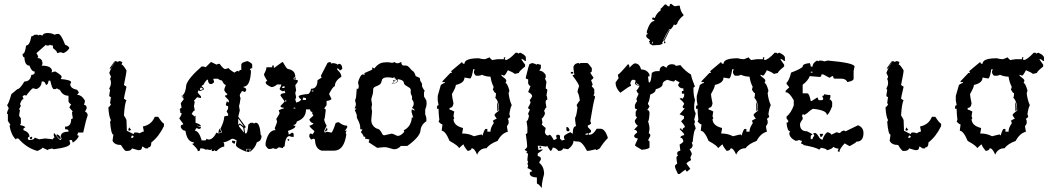

<svg xmlns="http://www.w3.org/2000/svg" viewBox="-20 -769 5392 988"><path d="M172.4 7.8Q116.7 -7.3 74.2 -56.6H64.9Q64.9 -52.2 60.5 -52.2Q36.6 -76.7 29.3 -121.1Q29.3 -125.5 34.2 -125.5L20.5 -147V-181.6Q16.1 -181.6 16.1 -186Q16.1 -193.4 24.9 -211.9L16.1 -229Q22.5 -229.5 38.6 -284.7L69.8 -310.5Q82.5 -310.5 105.5 -349.6Q136.2 -349.6 141.1 -383.8Q158.7 -383.8 158.7 -397V-400.9Q142.1 -400.9 131.8 -431.2Q107.4 -431.2 105.5 -474.1Q96.2 -474.1 96.2 -491.7Q108.9 -491.7 114.3 -534.7Q133.3 -534.7 141.1 -582Q147.9 -582 158.7 -590.3H172.4Q176.8 -590.3 176.8 -586.4L185.5 -590.3Q194.3 -586.4 198.7 -586.4Q203.1 -599.1 225.6 -599.1Q245.1 -599.1 261.2 -590.3Q269 -594.7 279.3 -594.7Q293.9 -594.7 314.9 -539.1Q335 -530.8 336.9 -521.5Q326.2 -502.9 305.7 -495.6Q297.9 -500 288.1 -500Q279.3 -495.6 274.4 -495.6Q274.4 -505.4 252.4 -521.5V-534.7Q238.8 -534.7 238.8 -539.1L230 -534.7H221.2Q216.8 -534.7 216.8 -539.1L167.5 -495.6Q176.8 -481.9 176.8 -474.1Q172.4 -474.1 172.4 -470.2Q198.7 -470.2 198.7 -439.9L194.3 -431.2Q248 -431.2 248 -400.9Q243.7 -400.9 243.7 -397H248Q255.9 -400.9 265.6 -400.9Q296.9 -381.3 296.9 -375.5V-371.1L292.5 -362.3Q346.2 -357.9 346.2 -345.2L341.3 -336.4Q341.3 -314 377 -306.6L386.2 -293.5L377 -280.8Q400.4 -280.8 417.5 -250.5L412.6 -229Q426.3 -229 426.3 -211.9L417.5 -194.3Q423.8 -194.3 430.7 -181.6V-172.9Q422.9 -154.8 408.2 -86.9H381.8Q381.8 -82.5 377 -73.7L386.2 -69.8Q378.4 -50.3 355 -35.2Q350.6 -43.5 350.6 -48.3H336.9L341.3 -30.8Q341.3 -11.7 256.8 -1L248 -4.9Q225.6 -1 225.6 3.4L198.7 -9.3Q198.7 -3.9 172.4 7.8ZM292.5 -48.3 296.9 -56.6 292.5 -65.4Q292.5 -91.3 332.5 -91.3V-95.7Q332.5 -104 314.9 -104V-117.2Q346.2 -117.2 346.2 -155.8L355 -160.2Q350.6 -181.6 350.6 -190.4Q350.6 -194.3 355 -194.3L336.9 -215.8L346.2 -233.4Q339.4 -233.4 332.5 -246.1V-276.4Q302.7 -276.4 288.1 -306.6Q274.4 -310.5 274.4 -314.9L265.6 -310.5H256.8Q248 -310.5 238.8 -354H230Q227.1 -332 216.8 -332Q210 -349.6 203.1 -349.6H194.3Q194.3 -321.3 167.5 -310.5L149.9 -314.9Q144 -314.9 114.3 -276.4Q109.9 -276.4 109.9 -280.8Q96.2 -276.4 96.2 -272Q100.6 -263.7 100.6 -259.3Q91.8 -259.3 83 -233.4L87.4 -224.6L78.6 -207.5Q78.6 -203.1 83 -203.1Q78.6 -181.6 78.6 -172.9L87.4 -160.2V-134.3L83 -125.5Q109.9 -120.1 109.9 -112.8Q100.6 -111.3 100.6 -104V-99.6Q131.8 -87.9 131.8 -65.4Q123 -64 123 -56.6Q124.5 -48.3 131.8 -48.3Q155.3 -48.3 158.7 -61L181.2 -52.2L212.4 -56.6L252.4 -52.2Q253.9 -61 261.2 -61L256.8 -69.8V-82.5H261.2Q283.7 -48.3 292.5 -48.3ZM136.7 -51.8 132.3 -60.5 141.1 -64.9H145.5V-60.5Q145.5 -51.8 136.7 -51.8ZM290.5 -52.7Q281.2 -56.6 269.5 -74.2L273.9 -77.6Q287.6 -73.2 293 -57.6Z M572.3 -455.1Q576.7 -455.1 585.4 -450.7L596.2 -455.1Q604.5 -450.7 608.9 -450.7V-446.3L605 -437.5Q612.3 -437.5 630.9 -406.7Q630.9 -394.5 617.7 -331.5L630.9 -322.8Q617.7 -266.6 617.7 -261.2L630.9 -252.4Q622.1 -240.2 617.7 -175.3Q630.9 -155.3 630.9 -148.9L632.8 -96.2L667.5 -78.6Q668.9 -87.4 676.3 -87.4H680.7Q690.4 -87.4 697.8 -83Q711.9 -91.8 719.7 -91.8V-96.2L715.3 -118.2Q760.3 -127 776.4 -168H793.9Q816.4 -133.3 823.7 -133.3V-120.1Q797.9 -66.4 758.8 -36.1Q758.8 -9.8 741.2 -9.8V-5.4H728.5L715.3 -14.2H710.9Q710.9 3.4 697.8 3.4H689.5L659.2 -5.4Q654.8 7.8 632.8 7.8H628.4Q621.1 7.8 602.5 -22.9Q568.8 -22.9 559.1 -44.9L563.5 -76.2Q551.8 -76.2 546.4 -142.1L550.8 -150.9Q540.5 -167 537.6 -216.8Q541 -216.8 550.8 -230.5L546.4 -239.3L550.8 -270Q542 -270 542 -278.8L546.4 -305.2L542 -314Q550.8 -328.6 550.8 -340.3V-344.7Q550.8 -355 546.4 -362.3Q550.8 -371.1 550.8 -375.5L542 -393.6Q555.7 -428.7 572.3 -450.7ZM644.5 -113.8 654.8 -100.6 646 -96.2 639.6 -99.6ZM659.2 -72.3 654.8 -63.5V-59.6H659.2Q667.5 -59.6 667.5 -67.9ZM569.8 -454.1 571.3 -450.7Q562 -439.5 550.8 -416.5H543.5Z M1265.6 12.7 1269.5 -2.9 1246.1 -2.4 1250 12.7Q1193.8 -8.8 1193.8 -23.4L1197.8 -46.4Q1184.6 -55.2 1173.8 -55.2Q1145 -37.1 1129.9 -37.1L1133.8 -28.3V-14.6Q1117.2 -14.6 1094.2 8.3H1089.8Q1085.9 8.3 1085.9 3.4L1078.1 8.3H1069.8V-1L1062 3.4L1042 -1V3.4Q1028.8 -5.4 1018.1 -5.4H1010.3Q1010.3 8.3 1002 8.3H998Q998 -2.9 966.3 -30.8L974.1 -28.3L978 -37.1Q943.4 -37.1 934.1 -96.2Q918.5 -96.2 910.2 -114.3V-118.7Q910.2 -127.9 922.4 -127.9V-132.3L902.3 -159.7Q914.6 -177.2 914.6 -187Q906.2 -187 906.2 -195.8L909.7 -195.3L903.3 -205.6L906.2 -205.1Q907.7 -214.4 914.6 -214.4L910.2 -236.8Q910.2 -239.3 926.3 -259.3L911.6 -278.3L927.2 -267.1L918.5 -277.8Q935.5 -290 938.5 -332Q948.7 -366.7 1018.1 -427.2Q1031.2 -427.2 1038.1 -422.9L1065.9 -450.2L1094.2 -436.5Q1101.1 -440.9 1109.9 -440.9Q1129.9 -413.6 1138.2 -413.6L1157.7 -418.5Q1157.7 -412.1 1186 -395.5Q1198.7 -404.8 1206.1 -404.8Q1206.1 -400.4 1210 -400.4Q1210 -409.2 1221.7 -409.2V-436.5Q1221.7 -448.2 1253.9 -454.6Q1277.8 -443.8 1277.8 -436.5V-418.5Q1273.4 -418.5 1265.6 -413.6L1269.5 -404.8L1272 -413.1Q1269.5 -323.2 1233.9 -323.2V-318.4Q1245.6 -318.4 1245.6 -309.6L1247.6 -310.1Q1245.6 -295.9 1237.8 -295.9Q1230 -300.3 1225.6 -300.3Q1213.9 -285.6 1213.9 -277.8Q1213.9 -272.9 1217.8 -264.2Q1213.9 -232.9 1210 -223.1L1213.9 -200.7Q1206.1 -171.4 1206.1 -168.9L1245.6 -114.3Q1237.8 -112.8 1237.8 -105.5L1241.7 -82.5H1245.6Q1253.9 -82.5 1257.8 -127.9L1269.5 -137.2H1281.7Q1285.6 -137.2 1285.6 -132.3L1293.5 -137.2H1297.9Q1316.4 -137.2 1321.8 -73.7Q1325.7 -73.7 1325.7 -68.8Q1325.7 -43.5 1301.8 -37.1Q1293.5 -6.8 1265.6 12.7ZM1034.2 -46.4Q1042 -46.4 1042 -55.2Q1049.8 -50.8 1054.2 -50.8Q1075.2 -50.8 1094.2 -86.9L1102.1 -82.5L1122.1 -86.9V-91.8L1113.8 -105.5Q1133.8 -145 1133.8 -168.9Q1140.6 -173.3 1153.8 -173.3V-182.6L1146 -195.8L1153.8 -209.5V-223.1Q1142.1 -223.1 1142.1 -232.4Q1146 -241.2 1146 -246.1H1149.9L1157.7 -241.2V-250.5Q1157.7 -253.4 1138.2 -272.9V-277.8Q1149.9 -277.8 1149.9 -286.6Q1143.6 -286.6 1133.8 -304.7Q1133.8 -312.5 1142.1 -332Q1132.8 -332 1122.1 -355Q1111.8 -355 1102.1 -363.8H1078.1V-359.4Q1082 -350.6 1082 -345.7Q1072.3 -336.4 1065.9 -336.4Q1050.3 -336.4 1050.3 -359.4Q1040.5 -359.4 1026.4 -332Q1018.1 -330.6 1018.1 -323.2Q1023.9 -323.2 1030.3 -309.6Q1013.7 -300.3 1006.3 -300.3Q1006.3 -304.7 1002 -304.7L998 -295.9V-291.5L1014.2 -272.9V-264.2L994.1 -268.6L978 -250.5Q978 -246.1 982.4 -246.1L978 -223.1L982.4 -200.7Q976.1 -200.7 966.3 -182.6L982.4 -168.9Q982.4 -173.3 986.3 -173.3V-137.2Q1014.2 -128.9 1014.2 -118.7L990.7 -123L1014.2 -114.3Q1014.2 -105.5 1002 -105.5Q994.6 -109.9 990.2 -109.9L982.4 -96.2Q1003.4 -96.2 1018.1 -46.4ZM1011.2 -304.7 1025.9 -311 1014.6 -319.3 1008.3 -312ZM1103 -85.4 1108.4 -107.4 1119.6 -91.3V-88.4ZM1186.5 -28.3 1174.3 -36.1V-45.4L1191.4 -43ZM1263.2 12.7H1252.4L1249 -0.5L1266.1 -1ZM1235.4 -117.7 1206.1 -159.7 1205.6 -126.5 1213.4 -134.3ZM1236.3 -85.9 1231.4 -112.3 1213.9 -127.4 1208.5 -120.1Z M1431.6 -449.2H1436Q1455.6 -414.1 1461.4 -414.1Q1499.5 -407.7 1499.5 -374Q1491.2 -372.6 1491.2 -365.2V-360.8L1512.2 -356.4V-347.7L1499.5 -330.1L1503.9 -303.2Q1499.5 -294.9 1499.5 -290L1503.9 -268.1Q1499.5 -259.3 1499.5 -254.9Q1503.9 -246.1 1503.9 -241.2Q1529.3 -247.6 1529.3 -259.3Q1522.9 -259.3 1516.6 -272.5Q1516.6 -281.2 1567.4 -285.6Q1580.1 -297.4 1580.1 -312Q1613.8 -312 1613.8 -356.4L1635.3 -369.6L1630.9 -378.4L1665 -444.8L1673.3 -449.2H1677.7Q1686 -447.8 1686 -440.4Q1690.4 -440.4 1690.4 -444.8Q1715.8 -441.9 1715.8 -436L1724.1 -440.4H1728.5Q1741.2 -436 1741.2 -414.1L1728.5 -405.3Q1728.5 -411.6 1715.8 -418.5V-409.7Q1736.8 -392.1 1736.8 -374Q1703.1 -353.5 1703.1 -325.2Q1693.8 -325.2 1673.3 -285.6L1686 -259.3Q1676.3 -250 1660.6 -250V-228L1647.9 -210.4Q1656.2 -209 1656.2 -201.7Q1652.3 -159.2 1647.9 -152.8Q1652.3 -135.3 1660.6 -122.1L1647.9 -95.2L1652.3 -86.4L1660.6 -90.8H1665L1686 -86.4Q1694.3 -95.2 1707 -135.3L1715.8 -139.6H1724.1Q1745.6 -122.1 1766.6 -122.1V-113.3L1754.9 -95.2L1765.1 -97.2Q1759.3 -91.3 1759.3 -85.4Q1759.3 -81.5 1762.2 -77.6Q1750.5 6.3 1698.7 6.3H1635.3Q1601.1 -3.9 1601.1 -51.3L1592.8 -55.7Q1584.5 -51.3 1580.1 -51.3L1571.8 -64.5V-73.2Q1572.8 -82 1580.1 -82L1588.4 -77.6L1597.2 -90.8V-95.2Q1572.3 -115.7 1572.3 -122.1Q1592.8 -127.9 1592.8 -135.3Q1580.1 -135.3 1571.8 -152.8Q1571.8 -155.8 1592.8 -174.8L1584.5 -188.5Q1588.4 -188.5 1588.4 -192.9Q1575.7 -192.9 1575.7 -206.1H1554.7Q1554.7 -160.2 1507.8 -144Q1503.9 -126.5 1491.2 -126.5V-122.1H1499.5V-117.7Q1498 -107.4 1461.4 -95.2Q1465.3 -87.9 1465.3 -77.6H1469.7L1482.4 -86.4Q1491.2 -85 1491.2 -77.6V-64.5H1486.8Q1477.1 -64.5 1469.7 -68.8Q1448.7 -68.8 1444.3 -15.6Q1436 -14.2 1436 -6.8L1414.6 -11.2L1401.9 -2.4Q1392.6 -2.4 1385.3 -6.8Q1377.4 -2.4 1368.2 -2.4H1363.8Q1357.4 -2.4 1346.7 -20V-33.7Q1360.4 -99.6 1397.9 -99.6L1393.6 -108.9Q1406.2 -140.1 1406.2 -144Q1401.9 -152.8 1401.9 -157.2Q1418.9 -182.6 1418.9 -188.5Q1414.6 -196.8 1414.6 -201.7Q1432.1 -210.4 1439.9 -210.4V-214.8Q1423.3 -214.8 1423.3 -223.6L1444.3 -245.6Q1444.3 -250 1423.3 -276.9Q1423.3 -290 1448.7 -290Q1444.3 -298.8 1444.3 -303.2L1436 -298.8Q1418.9 -305.7 1418.9 -312Q1427.2 -326.7 1427.2 -334.5H1406.2Q1390.6 -320.8 1376.5 -320.8Q1349.1 -332.5 1346.7 -343.3Q1348.1 -352.1 1355.5 -352.1Q1338.4 -378.4 1338.4 -387.2Q1351.1 -409.7 1351.1 -422.9H1380.9V-431.6H1389.2V-418.5ZM1495.6 -371.1 1499.5 -372.1 1502.4 -360.4 1494.6 -361.8ZM1431.6 -316.4H1444.3V-325.2H1439.9Q1431.6 -324.2 1431.6 -316.4ZM1584.5 -303.2V-298.8H1592.8V-303.2ZM1542 -268.1 1537.6 -259.3V-254.9H1554.7V-263.7Q1550.3 -263.7 1542 -268.1ZM1448.7 -254.9V-245.6H1452.6V-254.9ZM1491.2 -214.8V-210.4H1499.5V-214.8ZM1459.5 -53.2H1467.8V-44.4Q1459.5 -44.4 1459.5 -53.2ZM1651.9 -95.7 1662.6 -113.3 1665 -99.6 1653.8 -91.8Z M2009.3 -1Q2003.9 -1 1998.5 -2.7Q1993.2 -4.4 1986.8 -6.3Q1980.5 -8.3 1973.1 -10Q1965.8 -11.7 1956.5 -11.7L1920.9 -8.3L1877 -37.1L1880.9 -51.3L1857.9 -55.7L1859.9 -62.5Q1859.9 -65.9 1856.4 -65.9L1851.6 -64.9Q1848.6 -77.6 1836.9 -88.9L1845.2 -103L1834 -104Q1834 -120.1 1831.1 -129.9Q1826.7 -143.6 1818.8 -157.7Q1815.9 -162.6 1815.9 -167L1816.4 -170.9Q1816.4 -181.2 1805.7 -202.1L1814.5 -210L1804.7 -211.4Q1811.5 -224.1 1811.5 -233.9L1807.1 -252.9Q1807.1 -254.4 1808.1 -255.6Q1809.1 -256.8 1810.1 -260.3Q1811 -263.7 1812.3 -270.3Q1813.5 -276.9 1814 -289.6Q1814.9 -314 1817.4 -314L1821.3 -310.1Q1822.3 -310.1 1824.2 -314.9Q1826.2 -319.8 1826.2 -326.7L1822.3 -344.2Q1825.2 -357.9 1832.5 -372.1Q1839.8 -386.2 1847.7 -386.2Q1851.6 -386.2 1855.5 -382.3V-393.1L1895.5 -410.6V-422.4L1906.2 -416.5Q1925.8 -443.4 1951.2 -447.3L1970.7 -448.7Q1988.8 -448.7 1997.6 -445.3L2010.3 -449.7Q2016.6 -443.4 2025.4 -443.4Q2033.7 -443.4 2044.9 -450.7Q2044.9 -431.6 2059.1 -431.6L2064 -432.1Q2072.3 -432.1 2077.6 -429.2Q2084.5 -424.8 2094.2 -412.6Q2097.7 -407.7 2102.5 -404.8Q2112.3 -400.4 2119.1 -377.4L2140.6 -367.7Q2140.6 -354.5 2146.2 -347.4Q2151.9 -340.3 2151.9 -335L2151.4 -330.1Q2151.4 -319.3 2165 -302.7L2161.6 -291.5L2162.1 -272L2173.8 -252.4L2175.3 -238.8Q2175.3 -222.2 2168 -205.6V-180.2Q2174.3 -168 2174.3 -152.8L2173.8 -145Q2146.5 -127.4 2143.6 -96.2Q2140.6 -64.9 2076.2 -18.1H2043Q2027.3 -1 2009.3 -1ZM2027.3 -69.8Q2037.1 -69.8 2048.6 -78.9Q2060.1 -87.9 2060.1 -93.3Q2060.1 -96.2 2056.6 -98.1Q2096.2 -116.7 2099.6 -166.5L2106.9 -161.6L2097.7 -192.9L2098.6 -206.5L2114.7 -199.7Q2110.4 -210.4 2099.6 -213.4Q2108.9 -224.1 2108.9 -235.8Q2108.9 -247.6 2099.6 -258.3L2100.6 -267.1Q2100.6 -275.4 2096.9 -280.3Q2093.3 -285.2 2093.3 -294.9L2093.8 -304.7Q2093.8 -312 2088.6 -316.2Q2083.5 -320.3 2076.9 -323.7Q2070.3 -327.1 2064.7 -331.3Q2059.1 -335.4 2058.1 -343.3Q2056.2 -357.9 2027.3 -361.8L2027.8 -357.4Q2027.8 -338.4 1994.1 -338.4Q2005.9 -344.2 2005.9 -349.6Q2005.9 -353 2001.5 -356Q2018.6 -357.9 2019.5 -359.9Q2019.5 -362.8 2009.8 -366.7V-373.5L2002 -367.7Q1990.2 -371.1 1974.1 -371.1Q1947.3 -371.1 1944.3 -353.5Q1941.4 -339.4 1934.1 -334.2Q1926.8 -329.1 1919.2 -326.4Q1911.6 -323.7 1905.8 -319.8Q1899.9 -315.9 1899.9 -304.7L1900.4 -304.2Q1900.4 -290 1895.5 -276.1Q1890.6 -262.2 1890.6 -255.9L1894.5 -231.9L1891.6 -215.3L1894.5 -194.8L1890.6 -151.4Q1890.6 -123 1916.5 -108.4Q1928.2 -106 1933.8 -100.1Q1939.5 -94.2 1942.6 -88.1Q1945.8 -82 1948.5 -77.4Q1951.2 -72.8 1958 -72.8L1994.1 -81.1Q2002.4 -81.1 2012.2 -75.4Q2022 -69.8 2027.3 -69.8ZM2010.3 -341.3Q2025.4 -344.2 2025.4 -359.9Q2018.1 -355 2006.3 -354.5L2010.3 -352.1Q2007.8 -344.7 2000.5 -340.3Z M2641.6 -497.6Q2645.5 -497.6 2645.5 -492.7Q2653.3 -497.6 2657.7 -497.6Q2684.1 -485.4 2686 -474.1V-455.1H2682.1L2669.9 -464.4H2662.1L2682.1 -436V-426.8Q2649.9 -400.9 2649.9 -393.6L2629.4 -388.7Q2617.7 -398.4 2593.3 -407.7Q2579.1 -379.4 2572.8 -379.4Q2564.9 -384.3 2560.5 -384.3V-379.4Q2585 -361.3 2585 -356V-351.1L2581.1 -341.8Q2590.3 -341.8 2601.1 -303.7Q2601.1 -298.8 2597.2 -289.6Q2601.1 -254.4 2613.3 -228Q2605 -211.9 2601.1 -181.2Q2605 -171.9 2605 -167L2593.3 -157.2L2597.2 -147.9V-133.8L2588.9 -119.6V-114.7L2593.3 -91.3Q2561 -83 2540.5 -43.9Q2498.5 -28.3 2483.9 -6.3Q2448.7 -6.3 2435.1 26.9Q2421.9 -6.3 2406.7 -6.3Q2406.7 4.4 2386.7 7.8Q2366.2 -16.6 2366.2 -24.9H2362.3L2341.8 -6.3Q2341.8 -17.1 2293.5 -43.9Q2271.5 -96.2 2252.9 -96.2L2256.8 -128.9Q2250 -128.9 2236.8 -143.1L2240.7 -152.8Q2236.8 -185.1 2236.8 -204.6V-209.5H2228.5V-218.8Q2230 -228 2236.8 -228L2232.4 -252V-275.4L2248.5 -332Q2261.7 -341.8 2269 -341.8V-346.2H2256.8V-351.1L2297.4 -393.6H2305.7L2301.3 -402.8L2357.9 -450.2Q2359.4 -440.9 2366.2 -440.9H2370.1Q2370.1 -469.2 2443.4 -469.2Q2459 -464.4 2475.6 -464.4L2500 -474.1Q2500 -470.2 2512.2 -460L2540.5 -464.4H2572.8V-474.1H2581.1L2576.7 -464.4Q2581.1 -464.4 2581.1 -460Q2598.1 -460 2633.3 -497.6ZM2415 -412.6Q2407.7 -365.2 2398.4 -365.2L2370.1 -370.1Q2370.1 -341.8 2325.7 -332Q2325.7 -319.3 2305.7 -285.2Q2305.7 -272.9 2313.5 -237.8Q2311 -213.9 2293.5 -213.9V-204.6Q2300.3 -204.6 2317.4 -195.3L2313.5 -171.4Q2317.4 -162.6 2317.4 -157.2H2313.5Q2313.5 -122.6 2362.3 -110.4V-105.5L2357.9 -82H2362.3Q2392.1 -82 2418.9 -67.9Q2453.1 -77.1 2459.5 -77.1Q2459.5 -72.3 2463.4 -72.3Q2473.1 -105.5 2479.5 -105.5H2487.8V-91.3H2503.9Q2503.9 -112.3 2520 -133.8V-138.7L2516.1 -147.9Q2529.3 -157.2 2536.1 -157.2L2524.4 -176.3Q2524.4 -183.6 2548.3 -199.7Q2548.3 -247.1 2528.3 -266.1Q2532.2 -272.5 2532.2 -289.6Q2525.9 -289.6 2516.1 -308.6Q2520 -317.9 2520 -322.8Q2508.8 -342.8 2503.9 -374.5Q2481 -374.5 2459.5 -384.3Q2452.1 -379.4 2443.4 -379.4H2431.2Q2425.3 -379.4 2418.9 -393.6V-402.8L2422.9 -412.6ZM2538.1 -245.1Q2545.9 -229 2545.9 -201.2L2539.1 -197.3Z M2718.3 -444.8Q2738.8 -440.4 2738.8 -436L2747.1 -440.4Q2754.4 -436 2763.2 -436V-418.5L2755.4 -405.3Q2774.4 -405.3 2788.1 -383.3V-370.1Q2788.1 -365.7 2783.7 -365.7L2792 -348.1Q2788.1 -323.7 2788.1 -313Q2796.4 -311.5 2796.4 -304.2L2792 -277.8Q2796.4 -270.5 2796.4 -255.9Q2788.1 -254.4 2788.1 -247.1V-238.3L2792 -216.3Q2788.1 -216.3 2779.8 -198.7L2783.7 -189.9V-181.2Q2772.9 -159.2 2767.6 -159.2L2771.5 -137.2L2767.6 -128.4Q2785.6 -110.8 2788.1 -110.8L2783.7 -88.9Q2788.1 -71.3 2800.3 -71.3L2808.6 -75.7Q2814.5 -75.7 2829.1 -49.3H2833Q2845.2 -53.7 2845.2 -58.1Q2841.3 -66.4 2841.3 -71.3L2849.6 -75.7H2853.5Q2861.8 -74.2 2861.8 -66.9V-53.7Q2870.1 -52.2 2870.1 -44.9Q2877 -49.3 2886.2 -49.3L2882.3 -58.1V-66.9Q2882.3 -74.2 2915 -88.9L2927.2 -80.1Q2927.2 -119.6 2943.8 -119.6L2939.5 -150.4V-163.6Q2945.8 -168.9 2951.7 -216.3L2947.8 -225.1V-229.5Q2961.4 -251.5 2963.9 -251.5Q2959 -285.6 2951.7 -295.4Q2951.7 -303.7 2960 -326.2Q2957 -339.4 2927.2 -378.9V-383.3H2935.5L2931.2 -414.1V-427.2Q2938 -444.8 2960 -444.8V-440.4L2968.3 -444.8H3001Q3006.8 -444.8 3025.4 -418.5V-405.3Q3025.4 -396.5 3017.6 -396.5Q3017.6 -392.1 3033.7 -370.1Q3033.7 -363.8 3021.5 -356.9L3029.8 -335Q3025.4 -326.2 3025.4 -321.8Q3031.2 -321.8 3038.1 -308.6V-286.6L3033.7 -277.8Q3042 -276.4 3042 -269Q3033.7 -245.1 3017.6 -146Q3021.5 -137.2 3021.5 -132.8Q3011.7 -124 3004.9 -124V-115.2L3021.5 -97.7V-93.3Q3021.5 -84.5 3009.3 -84.5V-75.7H3013.2Q3032.7 -75.7 3050.3 -106.4H3070.8Q3092.8 -106.4 3107.4 -62.5V-58.1Q3083 -33.2 3066.4 -5.4L3050.3 3.4Q3045.9 3.4 3045.9 -1Q3011.2 7.8 3001 7.8Q2975.6 -40.5 2956.1 -40.5Q2937.5 -40.5 2931.2 -44.9Q2931.2 -21.5 2902.8 -1L2877.9 -5.4Q2874 7.8 2853.5 7.8Q2839.4 -9.8 2824.7 -9.8Q2818.8 7.8 2812.5 7.8Q2796.4 -14.2 2796.4 -18.6Q2792 -18.6 2792 -14.2L2763.2 -18.6H2747.1L2751 3.4L2771.5 -1V3.4L2747.1 21V34.2Q2763.2 36.6 2763.2 47.4V51.8L2755.4 64.9V69.3Q2779.8 88.4 2779.8 126.5Q2768.1 169.9 2768.1 190.9Q2768.1 195.3 2768.6 198.7L2751 179.2Q2742.7 179.2 2742.7 170.4V144Q2711.4 144 2706.1 126.5V122.1Q2706.1 113.3 2718.3 113.3Q2718.3 106 2693.8 95.7Q2697.8 87.4 2697.8 82.5L2693.8 73.7L2697.8 64.9L2693.8 56.2Q2693.8 48.3 2697.3 21Q2689 21 2689 12.2Q2692.9 12.2 2692.9 7.8Q2680.7 7.8 2680.7 -1Q2686.5 -1 2692.9 -14.2Q2692.9 -30.8 2685.5 -80.1Q2693.8 -80.1 2693.8 -88.9V-115.2L2689.5 -146Q2696.8 -146 2702.1 -172.4Q2697.8 -180.7 2697.8 -185.5Q2706.1 -199.7 2706.1 -207.5Q2697.8 -207.5 2697.8 -216.3Q2710 -236.3 2710 -242.7Q2706.1 -251 2706.1 -255.9Q2710 -255.9 2718.3 -273.4Q2718.3 -285.2 2697.8 -295.4L2710 -326.2Q2704.1 -326.2 2697.8 -339.4V-361.3Q2685.5 -361.3 2685.5 -370.1Q2702.1 -440.4 2706.1 -440.4Q2710.4 -440.4 2718.3 -444.8ZM2917.5 -398.9H2929.7V-390.1H2917.5ZM2894.5 -115.2H2898.4Q2904.3 -115.2 2910.6 -102.1Q2910.6 -93.3 2902.8 -93.3Q2894.5 -93.3 2894.5 -102.1ZM2756.3 -15.1H2764.6V-6.3H2756.3ZM2992.7 -80.1V-75.7H3004.9V-84.5Q2997.1 -80.1 2992.7 -80.1Z M3477.1 126.5H3468.8Q3453.1 96.7 3453.1 86.4Q3453.1 80.1 3464.8 73.2Q3460.9 50.8 3460.9 42Q3462.4 33.2 3468.8 33.2L3464.8 23.9V19.5Q3464.8 8.8 3481 6.3L3477.1 -24.9Q3496.6 -36.6 3496.6 -42.5Q3492.7 -60.5 3481 -60.5Q3481 -70.3 3500.5 -73.7V-78.1Q3500.5 -81.5 3477.1 -105L3484.9 -109.4Q3485.8 -100.6 3492.7 -100.6Q3492.7 -111.3 3503.9 -113.8V-118.2Q3503.9 -121.6 3484.9 -145Q3497.6 -158.2 3499.5 -158.2V-171.4L3477.1 -180.7L3503.9 -211.4Q3492.7 -211.4 3492.7 -220.7L3500.5 -233.9Q3500.5 -241.7 3477.1 -260.7L3484.9 -265.1L3492.7 -260.7L3500.5 -273.9V-287.1H3488.8V-300.8H3496.6V-314Q3475.6 -314 3468.8 -331.5L3477.1 -345.2L3453.1 -358.4Q3453.1 -349.6 3445.3 -349.6Q3441.9 -349.6 3413.6 -358.4Q3389.6 -349.6 3389.6 -335.9Q3389.6 -319.3 3354 -309.6Q3354 -291.5 3326.2 -282.7Q3321.3 -248 3314.5 -238.3V-233.9L3322.3 -220.7L3310.5 -202.6Q3322.3 -202.6 3322.3 -185.1Q3319.8 -145 3314.5 -145Q3322.3 -124.5 3322.3 -105L3318.4 -82.5Q3326.2 -81.1 3326.2 -73.7V-69.3L3314.5 -46.9Q3322.3 -45.4 3322.3 -38.1V-11.2Q3322.3 -2.4 3282.7 2Q3252 -15.6 3247.1 -20.5Q3247.1 -23.4 3262.7 -55.7Q3243.2 -59.1 3243.2 -69.3Q3243.2 -76.2 3258.8 -86.9Q3258.8 -100.6 3243.2 -100.6Q3243.2 -103 3262.7 -122.6Q3256.8 -122.6 3247.1 -140.6V-149.4L3258.8 -167Q3251 -167 3251 -175.8V-193.8L3258.8 -207Q3247.1 -207 3247.1 -215.8V-229.5Q3254.9 -247.1 3258.8 -247.1Q3254.9 -255.9 3254.9 -260.7L3266.6 -287.1Q3260.7 -287.1 3254.9 -305.2Q3260.3 -305.2 3271 -327.1Q3247.1 -331.5 3247.1 -340.3Q3251 -349.1 3251 -354L3243.2 -358.4H3235.4Q3229 -358.4 3223.1 -340.3Q3227.1 -332 3227.1 -327.1Q3216.8 -325.2 3171.9 -291.5Q3147.9 -316.9 3147.9 -340.3V-345.2L3163.6 -367.2Q3159.7 -375 3159.7 -385.3Q3166 -385.3 3211.4 -438.5Q3219.2 -438.5 3219.2 -420.4Q3239.7 -442.9 3247.1 -442.9Q3271 -442.9 3278.8 -411.6Q3309.6 -411.6 3322.3 -385.3V-376H3314.5L3318.4 -345.2H3322.3Q3330.1 -345.2 3334 -394Q3347.2 -402.8 3357.9 -402.8H3374Q3374 -425.3 3393.6 -429.7L3409.7 -420.4Q3416 -438.5 3437 -438.5Q3457 -437.5 3457 -429.7Q3477.1 -434.1 3481 -434.1Q3505.9 -402.8 3536.1 -385.3Q3536.1 -373.5 3556.2 -322.8Q3548.3 -321.3 3548.3 -314Q3548.3 -275.9 3556.2 -255.9L3552.2 -229.5V-211.4Q3552.2 -199.7 3560.1 -185.1Q3552.2 -156.7 3552.2 -153.8Q3556.2 -145 3556.2 -140.6L3552.2 -131.3Q3560.1 -113.3 3560.1 -105Q3550.8 -105 3544.4 -38.1Q3540 -38.1 3540 -33.7Q3544.4 -24.9 3544.4 -20.5Q3540 -2.4 3528.3 -2.4Q3540 18.1 3540 23.9L3532.2 42Q3536.1 50.8 3536.1 55.2Q3512.7 67.4 3512.7 73.2L3532.2 99.6L3516.6 113.3Q3508.8 113.3 3508.8 104Q3502 105.5 3477.1 126.5ZM3271.5 -329.6Q3263.2 -334.5 3255.4 -340.8L3254.9 -344.2L3251.5 -339.8Q3254.9 -338.9 3255.4 -335.4Q3262.2 -331.1 3271.5 -329.6ZM3431.2 -749H3434.1Q3449.2 -736.8 3453.1 -736.8Q3467.8 -740.2 3477.5 -740.2Q3481.9 -709 3496.6 -693.8V-688Q3482.9 -680.7 3466.8 -654.8Q3466.8 -645.5 3455.6 -639.6Q3450.2 -642.6 3447.3 -642.6Q3444.8 -632.3 3431.2 -618.2H3422.9Q3390.1 -561 3390.1 -550.8L3386.7 -554.2L3390.1 -544.4L3376.5 -538.1L3337.9 -535.6L3322.3 -544.4L3324.7 -550.8Q3319.3 -550.8 3319.3 -557.1Q3324.7 -557.1 3324.7 -563Q3305.7 -576.2 3305.7 -581.1V-587.4Q3305.7 -593.3 3314 -593.3V-596.7H3308.6V-608.9Q3325.2 -660.6 3346.7 -660.6V-666.5Q3335.4 -666.5 3335.4 -672.9Q3336.4 -678.7 3341.3 -678.7H3343.8L3349.1 -675.8Q3359.4 -703.1 3379.4 -715.3V-724.6Q3382.8 -724.6 3401.4 -746.1H3406.7L3417.5 -736.8H3425.8Q3425.8 -749 3431.2 -749ZM3337.9 -554.2 3333.5 -546.9 3337.4 -544.4 3340.8 -554.2ZM3397 -555.7H3399.9Q3404.8 -554.7 3404.8 -549.3L3399.9 -546.4H3397ZM3427.2 -615.7 3397.5 -556.6 3393.1 -557.6 3422.4 -614.3Z M3974.6 -497.6Q3978.5 -497.6 3978.5 -492.7Q3986.3 -497.6 3990.7 -497.6Q4017.1 -485.4 4019 -474.1V-455.1H4015.1L4002.9 -464.4H3995.1L4015.1 -436V-426.8Q3982.9 -400.9 3982.9 -393.6L3962.4 -388.7Q3950.7 -398.4 3926.3 -407.7Q3912.1 -379.4 3905.8 -379.4Q3897.9 -384.3 3893.6 -384.3V-379.4Q3918 -361.3 3918 -356V-351.1L3914.1 -341.8Q3923.3 -341.8 3934.1 -303.7Q3934.1 -298.8 3930.2 -289.6Q3934.1 -254.4 3946.3 -228Q3938 -211.9 3934.1 -181.2Q3938 -171.9 3938 -167L3926.3 -157.2L3930.2 -147.9V-133.8L3921.9 -119.6V-114.7L3926.3 -91.3Q3894 -83 3873.5 -43.9Q3831.5 -28.3 3816.9 -6.3Q3781.7 -6.3 3768.1 26.9Q3754.9 -6.3 3739.7 -6.3Q3739.7 4.4 3719.7 7.8Q3699.2 -16.6 3699.2 -24.9H3695.3L3674.8 -6.3Q3674.8 -17.1 3626.5 -43.9Q3604.5 -96.2 3585.9 -96.2L3589.8 -128.9Q3583 -128.9 3569.8 -143.1L3573.7 -152.8Q3569.8 -185.1 3569.8 -204.6V-209.5H3561.5V-218.8Q3563 -228 3569.8 -228L3565.4 -252V-275.4L3581.5 -332Q3594.7 -341.8 3602.1 -341.8V-346.2H3589.8V-351.1L3630.4 -393.6H3638.7L3634.3 -402.8L3690.9 -450.2Q3692.4 -440.9 3699.2 -440.9H3703.1Q3703.1 -469.2 3776.4 -469.2Q3792 -464.4 3808.6 -464.4L3833 -474.1Q3833 -470.2 3845.2 -460L3873.5 -464.4H3905.8V-474.1H3914.1L3909.7 -464.4Q3914.1 -464.4 3914.1 -460Q3931.2 -460 3966.3 -497.6ZM3748 -412.6Q3740.7 -365.2 3731.4 -365.2L3703.1 -370.1Q3703.1 -341.8 3658.7 -332Q3658.7 -319.3 3638.7 -285.2Q3638.7 -272.9 3646.5 -237.8Q3644 -213.9 3626.5 -213.9V-204.6Q3633.3 -204.6 3650.4 -195.3L3646.5 -171.4Q3650.4 -162.6 3650.4 -157.2H3646.5Q3646.5 -122.6 3695.3 -110.4V-105.5L3690.9 -82H3695.3Q3725.1 -82 3752 -67.9Q3786.1 -77.1 3792.5 -77.1Q3792.5 -72.3 3796.4 -72.3Q3806.2 -105.5 3812.5 -105.5H3820.8V-91.3H3836.9Q3836.9 -112.3 3853 -133.8V-138.7L3849.1 -147.9Q3862.3 -157.2 3869.1 -157.2L3857.4 -176.3Q3857.4 -183.6 3881.3 -199.7Q3881.3 -247.1 3861.3 -266.1Q3865.2 -272.5 3865.2 -289.6Q3858.9 -289.6 3849.1 -308.6Q3853 -317.9 3853 -322.8Q3841.8 -342.8 3836.9 -374.5Q3814 -374.5 3792.5 -384.3Q3785.2 -379.4 3776.4 -379.4H3764.2Q3758.3 -379.4 3752 -393.6V-402.8L3755.9 -412.6ZM3871.1 -245.1Q3878.9 -229 3878.9 -201.2L3872.1 -197.3Z M4299.3 13.2 4290 8.8 4294.4 0V-4.4Q4281.7 -4.4 4267.1 -13.7Q4267.1 -4.4 4234.9 4.4Q4234.9 -4.4 4202.6 -8.8Q4202.6 0 4193.4 0Q4179.7 -10.3 4115.2 -22.5Q4115.2 -26.9 4101.1 -31.2L4106 -40V-44.4Q4101.1 -44.4 4091.8 -48.8Q4084 -44.4 4073.7 -44.4Q4041.5 -61 4041.5 -84.5L4045.9 -93.3Q4031.2 -93.3 4027.3 -137.7Q4036.6 -137.7 4036.6 -146.5L4027.3 -160.2V-168.9Q4050.8 -188 4064.5 -226.6V-253.4Q4041 -293.5 4027.3 -293.5H4022.9V-302.2L4041.5 -319.8L4027.3 -337.4V-342.3Q4041.5 -356.4 4050.8 -395.5Q4102.5 -414.6 4110.4 -426.3Q4110.4 -441.4 4147 -444.3Q4151.9 -436.5 4151.9 -426.3H4161.1Q4161.1 -444.3 4184.1 -457.5Q4188.5 -457.5 4188.5 -453.1L4197.8 -457.5Q4213.4 -457.5 4220.7 -453.1Q4223.1 -453.1 4239.3 -457.5Q4377.4 -445.3 4377.4 -426.3L4372.6 -404.3V-364.3Q4372.6 -352.5 4340.3 -346.7Q4333 -364.3 4308.1 -364.3H4275.9Q4267.1 -364.3 4267.1 -377.4H4262.2L4248.5 -368.7L4216.3 -386.2H4207Q4207 -373 4197.8 -373Q4193.4 -373 4147 -377.4Q4138.2 -354 4110.4 -333V-288.6H4133.3Q4145 -288.6 4151.9 -249H4156.2L4184.1 -266.6H4188.5Q4188.5 -253.4 4197.8 -253.4H4207Q4216.3 -253.4 4216.3 -262.2Q4211.4 -270.5 4211.4 -275.4Q4220.7 -275.4 4220.7 -284.2Q4239.3 -279.8 4252.9 -279.8V-266.6L4248.5 -257.8Q4254.9 -257.8 4262.2 -244.1V-222.2Q4244.6 -178.2 4234.9 -177.7Q4234.9 -201.2 4165.5 -209Q4157.7 -209 4133.3 -186.5L4119.6 -177.7L4110.4 -182.1Q4110.4 -173.3 4106 -173.3L4110.4 -164.6V-155.8Q4096.7 -138.2 4096.7 -128.9Q4096.7 -93.3 4133.3 -93.3Q4161.1 -80.1 4161.1 -75.7Q4151.9 -74.2 4151.9 -66.9V-53.2H4161.1Q4161.1 -60.5 4170.4 -71.3Q4165.5 -79.6 4165.5 -84.5H4174.8Q4183.1 -84.5 4197.8 -58.1L4211.4 -48.8Q4224.1 -83.5 4239.3 -88.9Q4257.8 -82.5 4257.8 -75.7L4285.2 -88.9Q4293.5 -84.5 4303.7 -84.5Q4303.7 -91.3 4322.3 -97.7L4331.1 -93.3L4395.5 -124.5Q4423.3 -113.3 4423.3 -84.5Q4423.3 -40 4386.7 -40Q4386.7 -35.6 4354.5 -18.1H4349.6L4326.7 -31.2Q4299.3 -2.4 4299.3 13.2ZM4161.1 -395.5V-399.9H4151.9V-395.5ZM4202.6 -63 4197.8 -80.1H4216.3L4211.4 -67.9Z M4571.3 -455.1Q4575.7 -455.1 4584.5 -450.7L4595.2 -455.1Q4603.5 -450.7 4607.9 -450.7V-446.3L4604 -437.5Q4611.3 -437.5 4629.9 -406.7Q4629.9 -394.5 4616.7 -331.5L4629.9 -322.8Q4616.7 -266.6 4616.7 -261.2L4629.9 -252.4Q4621.1 -240.2 4616.7 -175.3Q4629.9 -155.3 4629.9 -148.9L4631.8 -96.2L4666.5 -78.6Q4668 -87.4 4675.3 -87.4H4679.7Q4689.5 -87.4 4696.8 -83Q4710.9 -91.8 4718.8 -91.8V-96.2L4714.4 -118.2Q4759.3 -127 4775.4 -168H4793Q4815.4 -133.3 4822.8 -133.3V-120.1Q4796.9 -66.4 4757.8 -36.1Q4757.8 -9.8 4740.2 -9.8V-5.4H4727.5L4714.4 -14.2H4710Q4710 3.4 4696.8 3.4H4688.5L4658.2 -5.4Q4653.8 7.8 4631.8 7.8H4627.4Q4620.1 7.8 4601.6 -22.9Q4567.9 -22.9 4558.1 -44.9L4562.5 -76.2Q4550.8 -76.2 4545.4 -142.1L4549.8 -150.9Q4539.6 -167 4536.6 -216.8Q4540 -216.8 4549.8 -230.5L4545.4 -239.3L4549.8 -270Q4541 -270 4541 -278.8L4545.4 -305.2L4541 -314Q4549.8 -328.6 4549.8 -340.3V-344.7Q4549.8 -355 4545.4 -362.3Q4549.8 -371.1 4549.8 -375.5L4541 -393.6Q4554.7 -428.7 4571.3 -450.7ZM4643.6 -113.8 4653.8 -100.6 4645 -96.2 4638.7 -99.6ZM4658.2 -72.3 4653.8 -63.5V-59.6H4658.2Q4666.5 -59.6 4666.5 -67.9ZM4568.8 -454.1 4570.3 -450.7Q4561 -439.5 4549.8 -416.5H4542.5Z M5307.6 -497.6Q5311.5 -497.6 5311.5 -492.7Q5319.3 -497.6 5323.7 -497.6Q5350.1 -485.4 5352.1 -474.1V-455.1H5348.1L5335.9 -464.4H5328.1L5348.1 -436V-426.8Q5315.9 -400.9 5315.9 -393.6L5295.4 -388.7Q5283.7 -398.4 5259.3 -407.7Q5245.1 -379.4 5238.8 -379.4Q5231 -384.3 5226.6 -384.3V-379.4Q5251 -361.3 5251 -356V-351.1L5247.1 -341.8Q5256.3 -341.8 5267.1 -303.7Q5267.1 -298.8 5263.2 -289.6Q5267.1 -254.4 5279.3 -228Q5271 -211.9 5267.1 -181.2Q5271 -171.9 5271 -167L5259.3 -157.2L5263.2 -147.9V-133.8L5254.9 -119.6V-114.7L5259.3 -91.3Q5227.1 -83 5206.5 -43.9Q5164.6 -28.3 5149.9 -6.3Q5114.7 -6.3 5101.1 26.9Q5087.9 -6.3 5072.8 -6.3Q5072.8 4.4 5052.7 7.8Q5032.2 -16.6 5032.2 -24.9H5028.3L5007.8 -6.3Q5007.8 -17.1 4959.5 -43.9Q4937.5 -96.2 4918.9 -96.2L4922.9 -128.9Q4916 -128.9 4902.8 -143.1L4906.7 -152.8Q4902.8 -185.1 4902.8 -204.6V-209.5H4894.5V-218.8Q4896 -228 4902.8 -228L4898.4 -252V-275.4L4914.6 -332Q4927.7 -341.8 4935.1 -341.8V-346.2H4922.9V-351.1L4963.4 -393.6H4971.7L4967.3 -402.8L5023.9 -450.2Q5025.4 -440.9 5032.2 -440.9H5036.1Q5036.1 -469.2 5109.4 -469.2Q5125 -464.4 5141.6 -464.4L5166 -474.1Q5166 -470.2 5178.2 -460L5206.5 -464.4H5238.8V-474.1H5247.1L5242.7 -464.4Q5247.1 -464.4 5247.1 -460Q5264.2 -460 5299.3 -497.6ZM5081.1 -412.6Q5073.7 -365.2 5064.5 -365.2L5036.1 -370.1Q5036.1 -341.8 4991.7 -332Q4991.7 -319.3 4971.7 -285.2Q4971.7 -272.9 4979.5 -237.8Q4977.1 -213.9 4959.5 -213.9V-204.6Q4966.3 -204.6 4983.4 -195.3L4979.5 -171.4Q4983.4 -162.6 4983.4 -157.2H4979.5Q4979.5 -122.6 5028.3 -110.4V-105.5L5023.9 -82H5028.3Q5058.1 -82 5085 -67.9Q5119.1 -77.1 5125.5 -77.1Q5125.5 -72.3 5129.4 -72.3Q5139.2 -105.5 5145.5 -105.5H5153.8V-91.3H5169.9Q5169.9 -112.3 5186 -133.8V-138.7L5182.1 -147.9Q5195.3 -157.2 5202.1 -157.2L5190.4 -176.3Q5190.4 -183.6 5214.4 -199.7Q5214.4 -247.1 5194.3 -266.1Q5198.2 -272.5 5198.2 -289.6Q5191.9 -289.6 5182.1 -308.6Q5186 -317.9 5186 -322.8Q5174.8 -342.8 5169.9 -374.5Q5147 -374.5 5125.5 -384.3Q5118.2 -379.4 5109.4 -379.4H5097.2Q5091.3 -379.4 5085 -393.6V-402.8L5088.9 -412.6ZM5204.1 -245.1Q5211.9 -229 5211.9 -201.2L5205.1 -197.3Z"/></svg>

Font: Truetypewriter PolyglOTT
Style: Regular
Weight: 400
Designer: Sergey Beatoff a.k.a. Sam_T
Version: Version 3.76